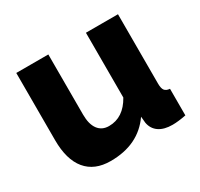

<svg xmlns="http://www.w3.org/2000/svg" viewBox="-119 -673 865 831"><g transform="rotate(-30 313.5 -257.5)"><path d="M49.8 -189V-524.9H210V-224.1Q210 -176.3 229 -150.6Q248 -125 283.2 -125Q355.5 -125 397.9 -201.2V-524.9H558.1V-178.2Q558.1 -154.3 565.7 -144.3Q573.2 -134.3 591.8 -132.8V0Q552.2 7.8 523.9 7.8Q481.9 7.8 456.8 -9.5Q431.6 -26.9 425.8 -59.1L422.9 -90.8Q353 9.8 213.9 9.8Q133.8 9.8 91.8 -41Q49.8 -91.8 49.8 -189Z"/></g></svg>

Font: Raleway-v4020 ExtraBold
Style: Regular
Weight: 800
Designer: Matt McInerney, Pablo Impallari, Rodrigo Fuenzalida
Foundry: Matt McInerney, Pablo Impallari, Rodrigo Fuenzalida
Version: Version 4.020;PS 004.020;hotconv 1.0.88;makeotf.lib2.5.64775